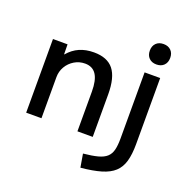

<svg xmlns="http://www.w3.org/2000/svg" viewBox="-162 -897 1259 1274"><g transform="rotate(20 468.0 -260.0)"><path d="M77 0V-520H180L181 -450H183Q218 -491 262.5 -510.5Q307 -530 364 -530Q459 -530 503 -474.5Q547 -419 547 -300V0H439V-280Q439 -361 413 -400.5Q387 -440 334 -440Q293 -440 259 -419.5Q225 -399 205 -365Q185 -331 185 -290V0ZM524 126Q586 120 625.5 109.5Q665 99 686.5 79.5Q708 60 716 28Q724 -4 724 -53V-520H834V-53Q834 19 820 68Q806 117 773 147.5Q740 178 683 195Q626 212 540 220ZM779 -596Q746 -596 726.5 -615.5Q707 -635 707 -668Q707 -701 726.5 -720.5Q746 -740 779 -740Q812 -740 831.5 -720.5Q851 -701 851 -668Q851 -635 831.5 -615.5Q812 -596 779 -596Z"/></g></svg>

Font: M PLUS 2 Medium
Style: Regular
Weight: 500
Designer: Coji Morishita
Foundry: UNDERFOREST DESIGN
Version: Version 1.001